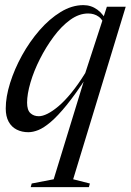

<svg xmlns="http://www.w3.org/2000/svg" viewBox="-20 -520 524 769"><path d="M195 198 321 -212.5H328Q282.5 -143 246.8 -99Q211 -55 183.2 -31.5Q155.5 -8 133.8 0.8Q112 9.5 93.5 9.5Q67.5 9.5 46.8 -1Q26 -11.5 14.5 -32.8Q3 -54 3 -85.5Q3 -132 20.5 -187.8Q38 -243.5 68.2 -298.2Q98.5 -353 138.2 -398.8Q178 -444.5 223 -472Q268 -499.5 314 -499.5Q345 -499.5 370 -481.2Q395 -463 412 -427L404.5 -408Q393 -440.5 375.2 -453.2Q357.5 -466 333 -466Q296.5 -466 261.2 -440.5Q226 -415 195 -373.2Q164 -331.5 139.8 -283.5Q115.5 -235.5 102 -189.2Q88.5 -143 88.5 -109Q88.5 -79 101.8 -66.8Q115 -54.5 135.5 -54.5Q150.5 -54.5 170.5 -64.5Q190.5 -74.5 214.8 -95Q239 -115.5 266 -148.5Q293 -181.5 321.5 -227.5L393 -446.5L408 -493H483.5L273 198L340 215L336 229.5H103L107 215Z"/></svg>

Font: Newsreader 60pt
Style: Italic
Weight: 400
Italic angle: -17°
Designer: Hugues Gentile
Foundry: Production Type
Version: Version 1.003